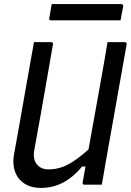

<svg xmlns="http://www.w3.org/2000/svg" viewBox="-20 -907 642 943"><path d="M480 0Q466 0 451.5 0Q437 0 423 0Q409 0 395 0Q393 0 391 -0.5Q389 -1 388 -2Q387 -3 386.5 -4.5Q386 -6 385.5 -7.5Q385 -9 386 -11Q401 -97 416.5 -183Q432 -269 447.5 -355.5Q463 -442 478.5 -528Q494 -614 508 -700Q523 -700 537 -700Q551 -700 565 -700Q579 -700 593 -700Q596 -700 598 -698.5Q600 -697 601.5 -694.5Q603 -692 602 -689Q589 -616 576 -543Q563 -470 550 -396.5Q537 -323 524 -250Q511 -177 498 -104Q494 -77 489 -51Q484 -25 480 0ZM181 16Q142 16 114 2.5Q86 -11 69.5 -34Q53 -57 48 -86.5Q43 -116 49 -149Q63 -224 76 -299.5Q89 -375 102.5 -450Q116 -525 129 -600Q133 -625 138 -650Q143 -675 147 -700Q169 -700 189.5 -700Q210 -700 232 -700Q235 -700 237 -698.5Q239 -697 240 -694.5Q241 -692 240 -689Q225 -603 210 -516Q195 -429 179.5 -342Q164 -255 148 -168Q141 -125 161 -100Q181 -75 218 -75Q254 -75 287 -87Q320 -99 359 -127.5Q398 -156 449 -205L424 -89H383Q355 -55 323.5 -31.5Q292 -8 256.5 4Q221 16 181 16ZM234 -887H575Q580 -887 583 -884Q586 -881 585 -876Q582 -859 578.5 -842Q575 -825 572 -807H231Q228 -807 225.5 -808.5Q223 -810 222 -812.5Q221 -815 222 -818Q225 -836 228 -853Q231 -870 234 -887Z"/></svg>

Font: RecMonoLinear Nerd Font Mono
Style: Italic
Weight: 400
Italic angle: -10°
Monospace: yes
Version: Version 1.085; ttfautohint (v1.8.4.7-5d5b);Nerd Fonts 3.2.1